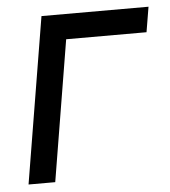

<svg xmlns="http://www.w3.org/2000/svg" viewBox="-44 -562 532 602"><g transform="rotate(-5 222.5 -261.0)"><path d="M445.3 -522.5 432.1 -443.4H179.2L106 0H22L108.4 -522.5Z"/></g></svg>

Font: Inter 28pt
Style: Italic
Weight: 400
Italic angle: -9.3988°
Designer: Rasmus Andersson
Foundry: rsms
Version: Version 4.001;git-66647c0bb